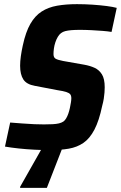

<svg xmlns="http://www.w3.org/2000/svg" viewBox="-20 -716 583 926"><path d="M221 8Q186 8 146.5 6Q107 4 70 0Q33 -4 4 -9L29 -125Q58 -123 88 -120.5Q118 -118 145.5 -117Q173 -116 192 -116Q217 -116 234.5 -117Q252 -118 264.5 -121Q277 -124 286 -130Q293 -135 299 -145Q305 -155 309.5 -168Q314 -181 317 -195Q320 -209 322 -221.5Q324 -234 324 -242Q324 -255 318.5 -261.5Q313 -268 299 -272.5Q285 -277 258 -281L148 -302Q108 -309 92.5 -333Q77 -357 77 -399Q77 -420 80.5 -445Q84 -470 90 -497Q104 -562 126.5 -601Q149 -640 181 -660.5Q213 -681 255.5 -688.5Q298 -696 351 -696Q389 -696 426 -693.5Q463 -691 494 -687Q525 -683 543 -678L518 -562Q501 -565 475.5 -567Q450 -569 421 -570.5Q392 -572 365 -572Q341 -572 324 -570.5Q307 -569 295 -566Q283 -563 274 -556Q266 -550 259 -538.5Q252 -527 247 -512Q242 -497 240 -482Q238 -467 238 -455Q238 -439 248 -433Q258 -427 284 -422L386 -404Q414 -399 436 -389Q458 -379 471.5 -357.5Q485 -336 485 -295Q485 -284 484 -270Q483 -256 480.5 -240Q478 -224 473 -206Q458 -134 435.5 -91Q413 -48 382.5 -27Q352 -6 312 1Q272 8 221 8ZM77 190V185L192 -18H286L285 -13L206 190Z"/></svg>

Font: Saira SemiCondensed
Style: Bold Italic
Weight: 700
Width: 4
Italic angle: -12°
Designer: Hector Gatti with collaboration of the Omnibus-Type team
Foundry: Omnibus-Type
Version: Version 1.101